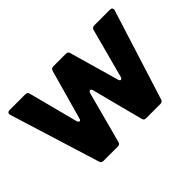

<svg xmlns="http://www.w3.org/2000/svg" viewBox="-103 -811 1058 1058"><g transform="rotate(-45 426.0 -282.0)"><path d="M202 0Q187 0 182 -15L18 -544Q17 -546 17 -550Q17 -556 21.5 -560Q26 -564 34 -564H157Q174 -564 177 -549L252 -261Q257 -247 264 -247Q271 -247 274 -260L355 -549Q360 -564 375 -564H473Q490 -564 493 -549L575 -261Q579 -248 586 -248Q594 -248 597 -261L674 -549Q679 -564 695 -564H817Q827 -564 831 -558.5Q835 -553 833 -544L666 -14Q661 0 646 0H535Q518 0 515 -15L437 -315Q434 -328 426 -328Q418 -328 414 -315L334 -15Q330 0 314 0Z"/></g></svg>

Font: Open Sauce Two ExtraBold
Style: Regular
Weight: 800
Designer: Alfredo Marco Pradil
Foundry: Creative Sauce Fz LLC
Version: Version 1.477